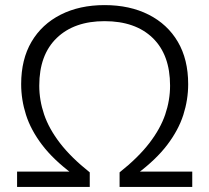

<svg xmlns="http://www.w3.org/2000/svg" viewBox="-20 -733 821 753"><path d="M47 0V-60H264V-51Q189 -107 145 -165Q101 -223 82 -282.5Q63 -342 63 -403Q63 -500 103.5 -569Q144 -638 218 -675.5Q292 -713 390 -713Q489 -713 563 -675.5Q637 -638 677.5 -569Q718 -500 718 -403Q718 -342 699 -282.5Q680 -223 636 -165Q592 -107 517 -51V-60H734V0H449V-57Q522 -115 565.5 -171.5Q609 -228 628 -284Q647 -340 647 -397Q647 -518 579 -584Q511 -650 390 -650Q271 -650 202.5 -584Q134 -518 134 -397Q134 -340 153 -284Q172 -228 215.5 -171.5Q259 -115 332 -57V0Z"/></svg>

Font: Nunito Sans 8pt Light
Style: Regular
Weight: 300
Version: Version 3.101;gftools[0.9.27]